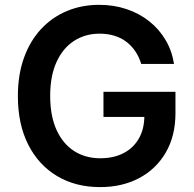

<svg xmlns="http://www.w3.org/2000/svg" viewBox="-20 -757 795 787"><path d="M558.9 -495Q550.1 -523.8 534.6 -546.7Q519.2 -569.6 497.7 -585.9Q476.2 -602.3 448.5 -610.6Q420.8 -619 388.1 -619Q329.5 -619 283.7 -589.5Q237.9 -560 211.8 -503Q185.7 -446 185.7 -364.3Q185.7 -282 211.6 -224.8Q237.6 -167.6 283.7 -138Q329.9 -108.3 391 -108.3Q446.4 -108.3 487 -129.6Q527.7 -150.9 549.7 -190.2Q571.7 -229.4 571.7 -282.3L601.6 -277.7H404.1V-380.7H699.2V-293.3Q699.2 -199.9 659.4 -131.7Q619.7 -63.6 550.1 -26.8Q480.5 9.9 390.3 9.9Q289.8 9.9 214 -35.3Q138.1 -80.6 95.7 -164.2Q53.3 -247.9 53.3 -362.9Q53.3 -451 78.3 -520.2Q103.3 -589.5 148.4 -638Q193.5 -686.4 254.3 -711.8Q315 -737.2 386.4 -737.2Q446.7 -737.2 498.9 -719.6Q551.1 -702.1 591.8 -669.7Q632.5 -637.4 658.7 -593Q685 -548.7 693.2 -495Z"/></svg>

Font: InterMG SemiBold
Style: Regular
Weight: 600
Designer: Rasmus Andersson
Foundry: rsms
Version: Version 3.019;December 26, 2023;FontCreator 15.0.0.2955 64-b